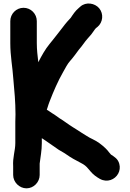

<svg xmlns="http://www.w3.org/2000/svg" viewBox="-20 -799 726 1072"><path d="M213.5 0V-27.6C219.6 -23.3 226.9 -18.4 233.3 -14.5C256.7 1.2 283.9 20.6 307.9 37.3C308.1 37.4 308.4 37.6 308.7 37.8L332.9 51.9C346.6 59.4 356.8 68.5 370.6 76.7L390.6 88.7C390.7 88.8 391 88.9 391.2 89L407.8 97.9C414.2 101.7 423 106.5 432.4 111.2C449.8 119.9 461.7 129.3 473.4 144L485.5 158.1C501.3 176.8 517.6 188.3 537.9 199.9C578.9 222.3 621.9 203.6 639.9 170.5C648.5 154.6 651.5 135.2 646 115.6C638.3 87.9 620.3 77.8 599.7 64.1L587.9 50.3C583.4 44 576.4 35.8 569.1 28.9C547.9 8.8 525.4 -8.7 496.4 -22.3L481 -30L464.3 -39.8C446.2 -50.1 428.9 -62.8 409.6 -74.6L385.5 -89.7C362.9 -103.2 336.9 -124.4 312.5 -138.7C300.3 -146.3 287.8 -157.7 271.4 -166.7L260.1 -174.3C254.2 -178.5 249.8 -181.6 241.3 -186.4L245.9 -200.3C249.3 -211.7 253 -222.6 257.7 -234.5C279 -289.3 303.7 -346.6 331.9 -395.8C344.6 -418.1 356.6 -442.5 371.3 -458.6C387.9 -477 405.3 -501.2 420.8 -522.2C429.6 -532.3 439.1 -544.3 447.2 -555.8C460 -574.3 474.6 -589.5 489.6 -607C501.4 -621.5 507.1 -633.2 515.4 -641.7L524.9 -649.3C554.4 -674.2 560.3 -721.3 533.6 -753.1C509.6 -781.5 460.3 -790.4 428.7 -762.3L419.9 -754.5C400.4 -738.4 388.5 -719.8 375.1 -699.7C369.9 -693.9 361.8 -685.1 354.7 -677.3C336.7 -656.8 322.2 -634.7 306.4 -616C289.5 -595.3 272.9 -572.2 256.4 -553C232.1 -523.5 212.4 -487.8 193.9 -451.6C189.8 -486.7 185.5 -520.9 185.5 -558V-681C185.5 -721.9 152.5 -755.5 111.5 -755.5C70.5 -755.5 37.5 -721.9 37.5 -681V-558C37.5 -484.8 50 -425.6 54.5 -357C60.6 -292.3 66.4 -228.5 66.5 -160.3C65.9 -148.2 65.5 -134 65.5 -120V0C65.5 42.8 50.1 78.6 53.5 130.5V178C53.5 218.1 87.9 252.5 128 252.5C168.3 252.5 201.5 217.8 201.5 178V114.3C205.8 77.7 213.5 42.4 213.5 0Z"/></svg>

Font: Smoothie
Style: SeBd
Weight: 600
Foundry: Cannot Into Space Fonts
Version: Version 0.8